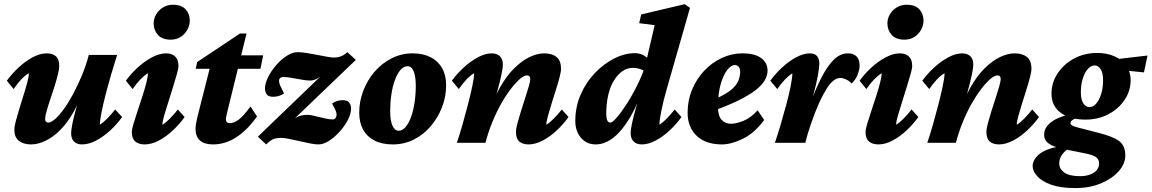

<svg xmlns="http://www.w3.org/2000/svg" viewBox="-20 -703 5668 945"><path d="M210 -440.4Q239.3 -440.4 255.4 -425.8Q271.5 -411.1 271.5 -377.9Q271.5 -362.3 264.6 -335Q257.8 -307.6 247.6 -275.4Q237.3 -243.2 226.6 -211.4Q215.8 -179.7 209 -154.8Q202.1 -129.9 202.1 -117.2Q202.1 -108.4 206.1 -104Q210 -99.6 217.8 -99.6Q231.4 -99.6 251.5 -117.2Q271.5 -134.8 294.4 -166.5Q317.4 -198.2 339.8 -240.2Q362.3 -282.2 382.8 -331.1Q403.3 -379.9 417 -432.6H556.6Q543.9 -393.6 529.3 -343.8Q514.6 -293.9 501.5 -243.7Q488.3 -193.4 480 -152.3Q471.7 -111.3 471.7 -88.9Q489.3 -100.6 508.3 -120.1Q527.3 -139.6 546.9 -164.1L581.1 -127Q556.6 -92.8 522.9 -61.5Q489.3 -30.3 453.1 -11.2Q417 7.8 382.8 7.8Q358.4 7.8 344.2 -6.3Q330.1 -20.5 330.1 -47.9Q330.1 -62.5 336.4 -94.7Q342.8 -127 356.4 -175.3Q370.1 -223.6 391.6 -284.2H397.5Q375 -210.9 344.2 -155.8Q313.5 -100.6 277.8 -64.5Q242.2 -28.3 204.6 -10.3Q167 7.8 132.8 7.8Q95.7 7.8 73.2 -9.8Q50.8 -27.3 50.8 -64.5Q50.8 -81.1 58.1 -108.4Q65.4 -135.7 75.7 -169.4Q85.9 -203.1 96.7 -237.3Q107.4 -271.5 114.7 -299.3Q122.1 -327.1 122.1 -342.8Q102.5 -331.1 84.5 -312Q66.4 -293 46.9 -264.6L13.7 -305.7Q38.1 -339.8 71.3 -370.6Q104.5 -401.4 140.6 -420.9Q176.8 -440.4 210 -440.4Z M692.4 7.8Q663.1 7.8 646 -6.3Q628.9 -20.5 628.9 -52.7Q628.9 -66.4 637.2 -94.2Q645.5 -122.1 657.2 -157.2Q668.9 -192.4 680.7 -228.5Q692.4 -264.6 700.2 -294.9Q708 -325.2 708 -342.8Q689.5 -331.1 670.9 -312Q652.3 -293 632.8 -264.6L599.6 -305.7Q624 -339.8 657.7 -370.6Q691.4 -401.4 728 -420.9Q764.6 -440.4 797.9 -440.4Q826.2 -440.4 842.3 -424.8Q858.4 -409.2 858.4 -378.9Q858.4 -365.2 850.1 -336.9Q841.8 -308.6 830.6 -271.5Q819.3 -234.4 807.6 -198.2Q795.9 -162.1 787.6 -132.8Q779.3 -103.5 779.3 -88.9Q797.9 -100.6 816.9 -120.1Q835.9 -139.6 855.5 -164.1L888.7 -127Q864.3 -92.8 831.1 -61.5Q797.9 -30.3 761.7 -11.2Q725.6 7.8 692.4 7.8ZM820.3 -507.8Q778.3 -507.8 757.3 -531.2Q736.3 -554.7 736.3 -587.9Q736.3 -611.3 748.5 -632.3Q760.7 -653.3 782.2 -666.5Q803.7 -679.7 831.1 -679.7Q873 -679.7 893.6 -657.2Q914.1 -634.8 914.1 -601.6Q914.1 -579.1 902.3 -557.1Q890.6 -535.2 869.6 -521.5Q848.6 -507.8 820.3 -507.8Z M1245.1 -129.9Q1198.2 -63.5 1143.6 -27.8Q1088.9 7.8 1028.3 7.8Q985.4 7.8 963.9 -11.7Q942.4 -31.2 942.4 -68.4Q942.4 -79.1 944.8 -94.2Q947.3 -109.4 951.2 -126L1011.7 -364.3H943.4L950.2 -397.5L1161.1 -538.1H1193.4L1157.2 -390.6L1099.6 -156.2Q1095.7 -138.7 1093.8 -130.4Q1091.8 -122.1 1091.8 -116.2Q1091.8 -96.7 1112.3 -96.7Q1130.9 -96.7 1154.3 -113.8Q1177.7 -130.9 1212.9 -178.7ZM1106.4 -364.3 1119.1 -430.7H1275.4L1261.7 -364.3Z M1402.3 -92.8 1398.4 -96.7Q1412.1 -108.4 1435.1 -123Q1458 -137.7 1493.2 -137.7Q1504.9 -137.7 1520 -134.3Q1535.2 -130.9 1552.7 -126.5Q1570.3 -122.1 1586.9 -118.7Q1603.5 -115.2 1618.2 -115.2Q1627 -115.2 1631.8 -122.6Q1636.7 -129.9 1636.7 -138.7Q1636.7 -144.5 1633.3 -155.3Q1629.9 -166 1614.3 -193.4Q1625 -201.2 1638.7 -205.6Q1652.3 -210 1666 -210Q1690.4 -210 1699.2 -197.3Q1708 -184.6 1708 -168.9Q1708 -144.5 1692.9 -114.3Q1677.7 -84 1652.8 -56.2Q1627.9 -28.3 1600.1 -10.3Q1572.3 7.8 1546.9 7.8Q1531.2 7.8 1506.3 2.9Q1481.4 -2 1454.6 -8.3Q1427.7 -14.6 1402.8 -19.5Q1377.9 -24.4 1361.3 -24.4Q1342.8 -24.4 1328.1 -19.5Q1313.5 -14.6 1290 7.8L1249 -30.3L1578.1 -346.7L1579.1 -342.8Q1565.4 -331.1 1545.9 -318.8Q1526.4 -306.6 1505.9 -306.6Q1491.2 -306.6 1473.6 -309.6Q1456.1 -312.5 1437.5 -315.9Q1418.9 -319.3 1402.3 -321.8Q1385.7 -324.2 1374 -324.2Q1365.2 -324.2 1359.4 -319.3Q1353.5 -314.5 1353.5 -305.7Q1353.5 -294.9 1358.4 -283.2Q1363.3 -271.5 1377.9 -243.2Q1367.2 -235.4 1353 -231Q1338.9 -226.6 1325.2 -226.6Q1300.8 -226.6 1292.5 -238.8Q1284.2 -251 1284.2 -267.6Q1284.2 -292 1299.3 -322.8Q1314.5 -353.5 1338.9 -381.8Q1363.3 -410.2 1391.6 -428.2Q1419.9 -446.3 1445.3 -446.3Q1461.9 -446.3 1487.3 -442.4Q1512.7 -438.5 1539.6 -433.1Q1566.4 -427.7 1589.4 -423.8Q1612.3 -419.9 1623 -419.9Q1643.6 -419.9 1659.2 -426.3Q1674.8 -432.6 1689.5 -446.3L1731.4 -408.2Z M1913.1 7.8Q1860.4 7.8 1823.2 -11.2Q1786.1 -30.3 1767.1 -65.4Q1748 -100.6 1748 -148.4Q1748 -204.1 1768.1 -256.3Q1788.1 -308.6 1823.7 -350.1Q1859.4 -391.6 1907.7 -416Q1956.1 -440.4 2010.7 -440.4Q2062.5 -440.4 2099.6 -421.4Q2136.7 -402.3 2156.2 -367.2Q2175.8 -332 2175.8 -283.2Q2175.8 -227.5 2155.8 -175.8Q2135.7 -124 2100.1 -82Q2064.5 -40 2016.6 -16.1Q1968.8 7.8 1913.1 7.8ZM1942.4 -59.6Q1960.9 -59.6 1976.6 -78.1Q1992.2 -96.7 2003.4 -127.9Q2014.6 -159.2 2020.5 -198.7Q2026.4 -238.3 2026.4 -280.3Q2026.4 -326.2 2016.1 -351.6Q2005.9 -377 1986.3 -377Q1966.8 -377 1951.2 -358.9Q1935.5 -340.8 1923.8 -309.1Q1912.1 -277.3 1906.2 -237.8Q1900.4 -198.2 1900.4 -156.2Q1900.4 -109.4 1911.6 -84.5Q1922.9 -59.6 1942.4 -59.6Z M2582 7.8Q2552.7 7.8 2536.1 -6.3Q2519.5 -20.5 2519.5 -53.7Q2519.5 -69.3 2526.9 -96.7Q2534.2 -124 2544.4 -156.7Q2554.7 -189.5 2564.9 -220.7Q2575.2 -252 2582.5 -277.3Q2589.8 -302.7 2589.8 -313.5Q2589.8 -332 2574.2 -332Q2559.6 -332 2539.1 -314.5Q2518.6 -296.9 2494.1 -265.1Q2469.7 -233.4 2446.3 -191.9Q2422.9 -150.4 2402.8 -101.1Q2382.8 -51.8 2369.1 0H2228.5Q2241.2 -37.1 2255.4 -86.4Q2269.5 -135.7 2282.7 -186.5Q2295.9 -237.3 2304.7 -279.3Q2313.5 -321.3 2313.5 -342.8Q2293.9 -331.1 2275.9 -312Q2257.8 -293 2238.3 -264.6L2204.1 -305.7Q2228.5 -339.8 2262.2 -370.6Q2295.9 -401.4 2332 -420.9Q2368.2 -440.4 2400.4 -440.4Q2425.8 -440.4 2440.4 -426.3Q2455.1 -412.1 2455.1 -383.8Q2455.1 -370.1 2448.2 -336.9Q2441.4 -303.7 2428.2 -255.4Q2415 -207 2394.5 -145.5H2387.7Q2410.2 -218.8 2441.9 -274.4Q2473.6 -330.1 2510.7 -366.7Q2547.9 -403.3 2585.9 -421.9Q2624 -440.4 2658.2 -440.4Q2696.3 -440.4 2718.8 -422.9Q2741.2 -405.3 2741.2 -364.3Q2741.2 -349.6 2733.9 -321.8Q2726.6 -293.9 2715.8 -259.8Q2705.1 -225.6 2694.3 -191.4Q2683.6 -157.2 2676.3 -130.4Q2668.9 -103.5 2668.9 -88.9Q2687.5 -100.6 2706.5 -120.1Q2725.6 -139.6 2745.1 -164.1L2778.3 -127Q2753.9 -92.8 2720.7 -61.5Q2687.5 -30.3 2650.9 -11.2Q2614.3 7.8 2582 7.8Z M2912.1 7.8Q2867.2 7.8 2839.4 -24.9Q2811.5 -57.6 2811.5 -107.4Q2811.5 -176.8 2837.9 -237.3Q2864.3 -297.9 2907.7 -343.3Q2951.2 -388.7 3002.9 -415Q3054.7 -441.4 3105.5 -441.4Q3135.7 -441.4 3159.2 -423.3Q3182.6 -405.3 3205.1 -373L3166 -342.8Q3151.4 -355.5 3132.8 -362.3Q3114.3 -369.1 3094.7 -369.1Q3066.4 -369.1 3042.5 -352.1Q3018.6 -335 3000.5 -304.7Q2982.4 -274.4 2973.1 -232.9Q2963.9 -191.4 2963.9 -142.6Q2963.9 -122.1 2968.8 -110.8Q2973.6 -99.6 2984.4 -99.6Q2994.1 -99.6 3016.6 -125.5Q3039.1 -151.4 3066.4 -194.3Q3093.8 -237.3 3119.1 -289.1Q3144.5 -340.8 3160.2 -392.6L3162.1 -407.2L3202.1 -579.1L3126 -588.9L3135.7 -631.8L3350.6 -682.6L3376 -664.1Q3366.2 -629.9 3356.9 -597.7Q3347.7 -565.4 3339.4 -536.1Q3331.1 -506.8 3323.2 -479.5L3264.6 -275.4Q3244.1 -204.1 3234.9 -157.2Q3225.6 -110.4 3225.6 -88.9Q3243.2 -100.6 3262.2 -120.1Q3281.2 -139.6 3300.8 -164.1L3334 -127Q3309.6 -92.8 3276.4 -61.5Q3243.2 -30.3 3207 -11.2Q3170.9 7.8 3138.7 7.8Q3113.3 7.8 3098.6 -6.8Q3084 -21.5 3084 -47.9Q3084 -64.5 3090.3 -94.7Q3096.7 -125 3109.9 -171.9Q3123 -218.8 3144.5 -284.2H3151.4Q3121.1 -194.3 3083 -128.4Q3044.9 -62.5 3001.5 -27.3Q2958 7.8 2912.1 7.8Z M3533.2 7.8Q3453.1 7.8 3408.7 -34.7Q3364.3 -77.1 3364.3 -148.4Q3364.3 -209 3386.2 -261.7Q3408.2 -314.5 3445.8 -354.5Q3483.4 -394.5 3532.2 -417.5Q3581.1 -440.4 3634.8 -440.4Q3695.3 -440.4 3726.6 -417Q3757.8 -393.6 3757.8 -355.5Q3757.8 -336.9 3748 -315.4Q3738.3 -293.9 3711.9 -270Q3685.5 -246.1 3634.3 -218.8Q3583 -191.4 3499 -160.2V-215.8Q3549.8 -237.3 3576.7 -259.3Q3603.5 -281.2 3613.3 -304.2Q3623 -327.1 3623 -349.6Q3623 -366.2 3615.7 -374.5Q3608.4 -382.8 3596.7 -382.8Q3578.1 -382.8 3558.6 -357.4Q3539.1 -332 3526.4 -286.1Q3513.7 -240.2 3513.7 -177.7Q3513.7 -133.8 3531.2 -113.8Q3548.8 -93.8 3578.1 -93.8Q3603.5 -93.8 3639.6 -108.4Q3675.8 -123 3709 -160.2L3741.2 -112.3Q3693.4 -47.9 3636.2 -20Q3579.1 7.8 3533.2 7.8Z M4116.2 -319.3Q4098.6 -319.3 4081.5 -305.7Q4064.5 -292 4047.9 -265.1Q4031.2 -238.3 4012.7 -199.2Q3991.2 -150.4 3972.7 -97.2Q3954.1 -43.9 3943.4 0H3793.9Q3806.6 -37.1 3821.3 -86.4Q3835.9 -135.7 3849.6 -186.5Q3863.3 -237.3 3871.6 -279.3Q3879.9 -321.3 3879.9 -342.8Q3862.3 -331.1 3843.8 -312Q3825.2 -293 3805.7 -264.6L3771.5 -305.7Q3795.9 -339.8 3829.1 -370.6Q3862.3 -401.4 3898.4 -420.9Q3934.6 -440.4 3965.8 -440.4Q3989.3 -440.4 4001 -427.2Q4012.7 -414.1 4012.7 -388.7Q4012.7 -374 4005.9 -334Q3999 -293.9 3983.4 -236.3Q3967.8 -178.7 3939.5 -109.4H3935.5Q3957 -167 3980 -225.1Q4002.9 -283.2 4028.8 -332Q4054.7 -380.9 4085.4 -410.6Q4116.2 -440.4 4154.3 -440.4Q4181.6 -440.4 4196.3 -424.8Q4210.9 -409.2 4210.9 -380.9Q4210.9 -359.4 4200.7 -334.5Q4190.4 -309.6 4171.9 -292Q4160.2 -304.7 4144.5 -312Q4128.9 -319.3 4116.2 -319.3Z M4303.7 7.8Q4274.4 7.8 4257.3 -6.3Q4240.2 -20.5 4240.2 -52.7Q4240.2 -66.4 4248.5 -94.2Q4256.8 -122.1 4268.6 -157.2Q4280.3 -192.4 4292 -228.5Q4303.7 -264.6 4311.5 -294.9Q4319.3 -325.2 4319.3 -342.8Q4300.8 -331.1 4282.2 -312Q4263.7 -293 4244.1 -264.6L4210.9 -305.7Q4235.4 -339.8 4269 -370.6Q4302.7 -401.4 4339.4 -420.9Q4376 -440.4 4409.2 -440.4Q4437.5 -440.4 4453.6 -424.8Q4469.7 -409.2 4469.7 -378.9Q4469.7 -365.2 4461.4 -336.9Q4453.1 -308.6 4441.9 -271.5Q4430.7 -234.4 4418.9 -198.2Q4407.2 -162.1 4398.9 -132.8Q4390.6 -103.5 4390.6 -88.9Q4409.2 -100.6 4428.2 -120.1Q4447.3 -139.6 4466.8 -164.1L4500 -127Q4475.6 -92.8 4442.4 -61.5Q4409.2 -30.3 4373 -11.2Q4336.9 7.8 4303.7 7.8ZM4431.6 -507.8Q4389.6 -507.8 4368.7 -531.2Q4347.7 -554.7 4347.7 -587.9Q4347.7 -611.3 4359.9 -632.3Q4372.1 -653.3 4393.6 -666.5Q4415 -679.7 4442.4 -679.7Q4484.4 -679.7 4504.9 -657.2Q4525.4 -634.8 4525.4 -601.6Q4525.4 -579.1 4513.7 -557.1Q4502 -535.2 4481 -521.5Q4460 -507.8 4431.6 -507.8Z M4897.5 7.8Q4868.2 7.8 4851.6 -6.3Q4835 -20.5 4835 -53.7Q4835 -69.3 4842.3 -96.7Q4849.6 -124 4859.9 -156.7Q4870.1 -189.5 4880.4 -220.7Q4890.6 -252 4897.9 -277.3Q4905.3 -302.7 4905.3 -313.5Q4905.3 -332 4889.6 -332Q4875 -332 4854.5 -314.5Q4834 -296.9 4809.6 -265.1Q4785.2 -233.4 4761.7 -191.9Q4738.3 -150.4 4718.3 -101.1Q4698.2 -51.8 4684.6 0H4543.9Q4556.6 -37.1 4570.8 -86.4Q4585 -135.7 4598.1 -186.5Q4611.3 -237.3 4620.1 -279.3Q4628.9 -321.3 4628.9 -342.8Q4609.4 -331.1 4591.3 -312Q4573.2 -293 4553.7 -264.6L4519.5 -305.7Q4543.9 -339.8 4577.6 -370.6Q4611.3 -401.4 4647.5 -420.9Q4683.6 -440.4 4715.8 -440.4Q4741.2 -440.4 4755.9 -426.3Q4770.5 -412.1 4770.5 -383.8Q4770.5 -370.1 4763.7 -336.9Q4756.8 -303.7 4743.7 -255.4Q4730.5 -207 4710 -145.5H4703.1Q4725.6 -218.8 4757.3 -274.4Q4789.1 -330.1 4826.2 -366.7Q4863.3 -403.3 4901.4 -421.9Q4939.5 -440.4 4973.6 -440.4Q5011.7 -440.4 5034.2 -422.9Q5056.6 -405.3 5056.6 -364.3Q5056.6 -349.6 5049.3 -321.8Q5042 -293.9 5031.2 -259.8Q5020.5 -225.6 5009.8 -191.4Q4999 -157.2 4991.7 -130.4Q4984.4 -103.5 4984.4 -88.9Q5002.9 -100.6 5022 -120.1Q5041 -139.6 5060.5 -164.1L5093.8 -127Q5069.3 -92.8 5036.1 -61.5Q5002.9 -30.3 4966.3 -11.2Q4929.7 7.8 4897.5 7.8Z M5273.4 222.7Q5200.2 222.7 5153.8 206.1Q5107.4 189.5 5085 164.1Q5062.5 138.7 5062.5 115.2Q5062.5 85 5092.3 58.1Q5122.1 31.2 5196.3 16.6L5241.2 28.3Q5221.7 38.1 5207.5 58.1Q5193.4 78.1 5193.4 101.6Q5193.4 127.9 5218.3 146Q5243.2 164.1 5295.9 164.1Q5323.2 164.1 5344.7 156.2Q5366.2 148.4 5377.9 134.3Q5389.6 120.1 5389.6 100.6Q5389.6 81.1 5373.5 69.8Q5357.4 58.6 5315.4 50.8L5213.9 30.3L5205.1 26.4Q5165 20.5 5142.1 3.9Q5119.1 -12.7 5119.1 -40Q5119.1 -78.1 5158.7 -105.5Q5198.2 -132.8 5266.6 -143.6L5290 -125Q5275.4 -122.1 5262.2 -114.7Q5249 -107.4 5249 -96.7Q5249 -89.8 5257.8 -85Q5266.6 -80.1 5286.1 -75.2L5387.7 -48.8Q5459 -31.2 5488.8 -8.3Q5518.6 14.6 5518.6 61.5Q5518.6 103.5 5485.8 140.1Q5453.1 176.8 5397.9 199.7Q5342.8 222.7 5273.4 222.7ZM5322.3 -114.3Q5246.1 -114.3 5200.7 -147.9Q5155.3 -181.6 5155.3 -242.2Q5155.3 -295.9 5185.5 -341.8Q5215.8 -387.7 5266.6 -415Q5317.4 -442.4 5380.9 -442.4Q5427.7 -442.4 5465.3 -425.8Q5502.9 -409.2 5523.9 -378.9Q5544.9 -348.6 5544.9 -308.6Q5544.9 -255.9 5515.1 -211.4Q5485.4 -167 5435.1 -140.6Q5384.8 -114.3 5322.3 -114.3ZM5341.8 -175.8Q5360.4 -175.8 5375.5 -193.4Q5390.6 -210.9 5399.9 -240.7Q5409.2 -270.5 5409.2 -307.6Q5409.2 -344.7 5397 -362.8Q5384.8 -380.9 5368.2 -380.9Q5349.6 -380.9 5334 -363.3Q5318.4 -345.7 5309.1 -315.4Q5299.8 -285.2 5299.8 -249Q5299.8 -212.9 5312 -194.3Q5324.2 -175.8 5341.8 -175.8ZM5610.4 -346.7 5465.8 -361.3 5453.1 -409.2 5627.9 -429.7Z"/></svg>

Font: Crimson Pro ExtraBold
Style: Italic
Weight: 800
Italic angle: -12°
Designer: Jacques Le Bailly
Foundry: Baron von Fonthausen
Version: Version 1.003